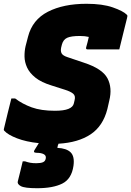

<svg xmlns="http://www.w3.org/2000/svg" viewBox="-33 -740 693 1014"><path d="M355 136Q345 205 296 229.5Q247 254 163 254Q97 254 77 243Q57 232 61 218Q69 186 74.5 164Q80 142 87 112H99Q113 117 126.5 119.5Q140 122 159 122Q182 122 194.5 116.5Q207 111 209 95Q211 81 197.5 74Q184 67 160 67Q138 67 152 48Q155 43 160.5 34.5Q166 26 172 16Q105 9 57 -9.5Q9 -28 -10 -49Q-13 -52 -13 -55Q-13 -58 -12 -61Q-2 -104 8 -144Q18 -184 27 -220H47Q85 -191 134.5 -173Q184 -155 257 -155Q304 -155 328.5 -165Q353 -175 357 -194L361 -211Q367 -234 353 -245.5Q339 -257 310 -266L241 -288Q185 -305 154 -330Q123 -355 110 -383.5Q97 -412 96.5 -441Q96 -470 102 -496L115 -546Q138 -636 220 -678Q302 -720 424 -720Q508 -720 562.5 -701Q617 -682 636 -663Q640 -659 640 -656Q640 -653 638 -645Q628 -605 617.5 -562.5Q607 -520 597 -479H430Q419 -479 422 -490Q426 -504 429.5 -517.5Q433 -531 436 -545Q416 -550 389 -550Q343 -550 322 -540.5Q301 -531 294 -505L290 -489Q286 -470 292.5 -458Q299 -446 324 -438L410 -409Q508 -377 534.5 -326.5Q561 -276 544 -208L534 -164Q511 -74 445.5 -30.5Q380 13 276 19Q274 25 272 30L270 41Q318 43 340 64.5Q362 86 355 136Z"/></svg>

Font: Recursive Sn Lnr St Blk
Style: Italic
Weight: 900
Italic angle: -15°
Version: Version 1.079;hotconv 1.0.112;makeotfexe 2.5.65598; ttfautoh